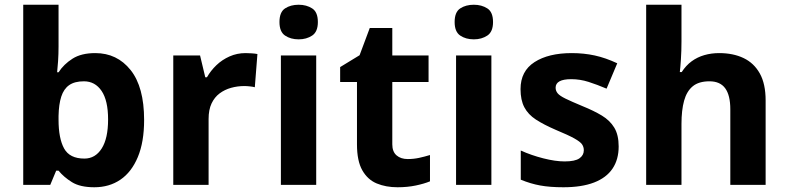

<svg xmlns="http://www.w3.org/2000/svg" viewBox="-20 -831 3325 810"><path d="M227 -634Q227 -603 225 -573Q223 -543 221 -526H227Q249 -560 286 -583.5Q323 -607 382 -607Q474 -607 531 -535.5Q588 -464 588 -325Q588 -232 561.5 -168.5Q535 -105 488 -73Q441 -41 378 -41Q318 -41 283.5 -62.5Q249 -84 227 -111H217L192 -51H78V-811H227ZM334 -488Q295 -488 272 -472Q249 -456 238.5 -423.5Q228 -391 227 -342V-326Q227 -247 250.5 -204.5Q274 -162 336 -162Q382 -162 409 -204.5Q436 -247 436 -327Q436 -407 408.5 -447.5Q381 -488 334 -488Z M1016 -607Q1027 -607 1042 -606Q1057 -605 1066 -603L1055 -463Q1048 -465 1034.5 -466.5Q1021 -468 1011 -468Q982 -468 955 -460.5Q928 -453 906.5 -437Q885 -421 872.5 -394.5Q860 -368 860 -329V-51H711V-597H824L846 -505H853Q869 -533 893 -556Q917 -579 948.5 -593Q980 -607 1016 -607Z M1314 -597V-51H1165V-597ZM1240 -811Q1273 -811 1297 -795.5Q1321 -780 1321 -738Q1321 -697 1297 -681Q1273 -665 1240 -665Q1206 -665 1182.5 -681Q1159 -697 1159 -738Q1159 -780 1182.5 -795.5Q1206 -811 1240 -811Z M1700 -160Q1725 -160 1748 -165Q1771 -170 1794 -177V-66Q1770 -56 1734.5 -48.5Q1699 -41 1657 -41Q1608 -41 1569.5 -57Q1531 -73 1508.5 -112.5Q1486 -152 1486 -222V-485H1415V-548L1497 -598L1540 -713H1635V-597H1788V-485H1635V-222Q1635 -191 1653 -175.5Q1671 -160 1700 -160Z M2053 -597V-51H1904V-597ZM1979 -811Q2012 -811 2036 -795.5Q2060 -780 2060 -738Q2060 -697 2036 -681Q2012 -665 1979 -665Q1945 -665 1921.5 -681Q1898 -697 1898 -738Q1898 -780 1921.5 -795.5Q1945 -811 1979 -811Z M2590 -213Q2590 -158 2564 -119.5Q2538 -81 2486 -61Q2434 -41 2357 -41Q2300 -41 2259 -48.5Q2218 -56 2177 -73V-196Q2221 -176 2272 -163Q2323 -150 2362 -150Q2406 -150 2424.5 -163Q2443 -176 2443 -197Q2443 -211 2435.5 -222Q2428 -233 2403 -247Q2378 -261 2325 -283Q2274 -305 2241 -326.5Q2208 -348 2192 -378.5Q2176 -409 2176 -455Q2176 -531 2235 -569Q2294 -607 2392 -607Q2443 -607 2489 -597Q2535 -587 2584 -564L2539 -457Q2499 -474 2463 -485.5Q2427 -497 2390 -497Q2357 -497 2340.5 -488Q2324 -479 2324 -461Q2324 -448 2332.5 -437.5Q2341 -427 2365.5 -415Q2390 -403 2438 -383Q2485 -364 2519 -343.5Q2553 -323 2571.5 -292.5Q2590 -262 2590 -213Z M2855 -656Q2855 -616 2852.5 -579Q2850 -542 2848 -527H2856Q2874 -555 2898 -572.5Q2922 -590 2951.5 -598.5Q2981 -607 3014 -607Q3073 -607 3117 -586Q3161 -565 3185.5 -521Q3210 -477 3210 -407V-51H3061V-370Q3061 -429 3039.5 -458.5Q3018 -488 2973 -488Q2928 -488 2902.5 -467Q2877 -446 2866 -406Q2855 -366 2855 -308V-51H2706V-811H2855Z"/></svg>

Font: Noto Sans Tamil UI
Style: Regular
Weight: 400
Designer: Jelle Bosma - Monotype Design Team
Foundry: Monotype Imaging Inc.
Version: Version 2.004